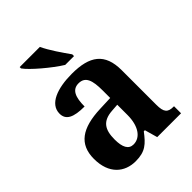

<svg xmlns="http://www.w3.org/2000/svg" viewBox="-220 -879 1002 1002"><g transform="rotate(-45 280.5 -378.0)"><path d="M282 -606H347V-619C320 -657 275 -721 255 -766H106V-756C130 -721 223 -642 282 -606ZM187 10C258 10 286 -17 327 -71H335L355 0H531V-52H527C485 -52 471 -68 471 -123V-378C471 -503 405 -549 274 -549C167 -549 81 -518 81 -447C81 -400 119 -381 200 -381C200 -449 216 -489 263 -489C313 -489 326 -448 326 -374V-318L250 -315C110 -310 41 -261 41 -153C41 -42 106 10 187 10ZM241 -60C205 -60 189 -91 189 -148C189 -221 213 -259 286 -264L327 -267V-191C327 -112 293 -60 241 -60Z"/></g></svg>

Font: Noto Serif Georgian SemiCondensed Bold
Style: Regular
Weight: 700
Width: 4
Designer: Monotype Design Team, Akaki Razmadze
Foundry: Google LLC
Version: Version 2.003